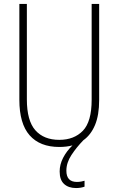

<svg xmlns="http://www.w3.org/2000/svg" viewBox="-20 -734 600 972"><path d="M316 130Q316 187 369 187Q381 187 391.5 185Q402 183 408 181V211Q400 214 389 216Q378 218 365 218Q327 218 304.5 197.5Q282 177 282 134Q282 99 299.5 65Q317 31 347 2Q317 10 280 10Q182 10 130 -49Q78 -108 78 -229V-714H116V-231Q116 -123 159 -74.5Q202 -26 280 -26Q355 -26 399.5 -72Q444 -118 444 -229V-714H482V-228Q482 -151 461 -101Q440 -51 402 -24Q367 12 341.5 51Q316 90 316 130Z"/></svg>

Font: Noto Sans Lao UI Cond ExtLt
Style: Regular
Weight: 200
Width: 3
Designer: Monotype Design Team
Foundry: Monotype Imaging Inc.
Version: Version 2.000; ttfautohint (v1.8.4.7-5d5b)